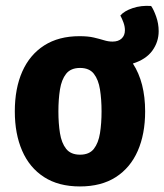

<svg xmlns="http://www.w3.org/2000/svg" viewBox="-20 -640 577 674"><path d="M32 -249Q32 -329.5 58.2 -388.8Q84.5 -448 135.2 -480.5Q186 -513 259 -513Q289.5 -513 309.5 -508.2Q329.5 -503.5 344.8 -498.8Q360 -494 375 -494Q395.5 -494 407 -504.8Q418.5 -515.5 418.5 -534Q418.5 -547 413.5 -560.8Q408.5 -574.5 402.5 -585.5Q416 -601.5 445.8 -611.5Q475.5 -621.5 510.5 -619Q519.5 -606.5 528.2 -581.8Q537 -557 537 -530.5Q537 -493 514.8 -462.2Q492.5 -431.5 446.5 -417Q468 -384 478.8 -341.8Q489.5 -299.5 489.5 -249Q489.5 -169.5 463.5 -110.2Q437.5 -51 386.5 -18.2Q335.5 14.5 260.5 14.5Q185.5 14.5 134.5 -18.5Q83.5 -51.5 57.8 -110.8Q32 -170 32 -249ZM185 -249Q185 -207 190.5 -172.5Q196 -138 212.2 -117.5Q228.5 -97 261 -97Q293.5 -97 309.5 -117.5Q325.5 -138 331 -172.5Q336.5 -207 336.5 -249Q336.5 -291 331 -325.8Q325.5 -360.5 309.5 -381Q293.5 -401.5 261 -401.5Q228.5 -401.5 212.2 -381Q196 -360.5 190.5 -325.8Q185 -291 185 -249Z"/></svg>

Font: Signika Negative Light
Style: Bold
Weight: 700
Version: Version 2.001